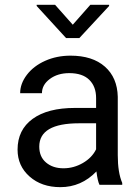

<svg xmlns="http://www.w3.org/2000/svg" viewBox="-20 -770 584 800"><path d="M394.5 0Q386.7 -15.6 381.8 -55.7Q318.8 9.8 231.4 9.8Q153.3 9.8 103.3 -34.4Q53.2 -78.6 53.2 -146.5Q53.2 -229 116 -274.7Q178.7 -320.3 292.5 -320.3H380.4V-361.8Q380.4 -409.2 352.1 -437.3Q323.7 -465.3 268.6 -465.3Q220.2 -465.3 187.5 -440.9Q154.8 -416.5 154.8 -381.8H64Q64 -421.4 92 -458.3Q120.1 -495.1 168.2 -516.6Q216.3 -538.1 273.9 -538.1Q365.2 -538.1 417 -492.4Q468.8 -446.8 470.7 -366.7V-123.5Q470.7 -50.8 489.3 -7.8V0ZM244.6 -68.8Q287.1 -68.8 325.2 -90.8Q363.3 -112.8 380.4 -147.9V-256.3H309.6Q143.6 -256.3 143.6 -159.2Q143.6 -116.7 171.9 -92.8Q200.2 -68.8 244.6 -68.8ZM283.2 -667 356.4 -750H434.6V-745.1L310.5 -611.3H255.4L132.8 -745.1V-750H209.5Z"/></svg>

Font: Roboto
Style: Regular
Weight: 400
Designer: Google
Version: Version 2.001047; 2015